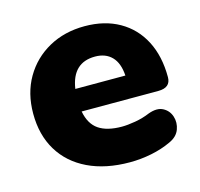

<svg xmlns="http://www.w3.org/2000/svg" viewBox="-82 -591 718 689"><g transform="rotate(-15 277.5 -246.0)"><path d="M320 11Q230 11 164.5 -20.5Q99 -52 64 -110Q29 -168 29 -247Q29 -323 62.5 -380.5Q96 -438 154.5 -470.5Q213 -503 288 -503Q362 -503 416.5 -472Q471 -441 500.5 -384Q530 -327 530 -249Q530 -210 484 -210H199Q208 -162 239 -141Q270 -120 325 -120Q346 -120 375 -125Q404 -130 430 -141Q463 -153 484.5 -141.5Q506 -130 513.5 -106.5Q521 -83 512 -58.5Q503 -34 474 -21Q440 -5 400 3Q360 11 320 11ZM198 -294H384Q381 -341 358 -364.5Q335 -388 296 -388Q212 -388 198 -294Z"/></g></svg>

Font: Chiron GoRound TC H
Style: Regular
Weight: 900
Designer: Ryoko NISHIZUKA 西塚涼子 (kana, bopomofo & ideographs); Paul D. Hunt (Latin, Greek & Cyrillic); Sandoll Communications 산돌커뮤니
Foundry: Adobe
Version: Version 1.000;hotconv 1.1.1;makeotfexe 2.6.0